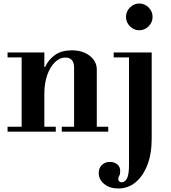

<svg xmlns="http://www.w3.org/2000/svg" viewBox="-20 -748 970 1091"><path d="M401 -15V-363Q401 -421 351 -421Q319 -421 291.5 -394Q264 -367 248 -320.5Q232 -274 232 -215L212 -367H236Q256 -410 293 -436Q330 -462 388 -462Q451 -462 490.5 -430.5Q530 -399 530 -353V-15ZM23 0V-28H297V0ZM103 -15V-434H232V-15ZM331 0V-28H595V0ZM23 -422V-450H232V-422ZM652 323Q603 323 572 297.5Q541 272 541 235Q541 207 559 189.5Q577 172 605 172Q628 172 645.5 185Q663 198 663 225Q663 242 657.5 250.5Q652 259 652 269Q652 278 658 283Q664 288 672 288Q688 288 700.5 267.5Q713 247 713 189V-422H626V-450H842V39Q842 127 817 190.5Q792 254 749.5 288.5Q707 323 652 323ZM771 -576Q741 -576 718.5 -598.5Q696 -621 696 -652Q696 -683 718.5 -705.5Q741 -728 771 -728Q802 -728 824.5 -705.5Q847 -683 847 -652Q847 -621 824.5 -598.5Q802 -576 771 -576Z"/></svg>

Font: Libre Bodoni SemiBold
Style: Regular
Weight: 600
Designer: Pablo Impallari, Rodrigo Fuenzalida
Foundry: Impallari Type
Version: Version 2.005;gftools[0.9.23]